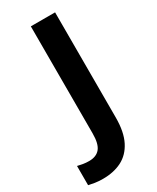

<svg xmlns="http://www.w3.org/2000/svg" viewBox="-311 -779 864 1056"><g transform="rotate(-30 121.0 -251.5)"><path d="M11 211Q-18 211 -40 207.5Q-62 204 -79 200V78Q-63 82 -45 85Q-27 88 -7 88Q39 88 62 60Q85 32 85 -34V-714H239V-47Q239 45 210 102Q181 159 130 185Q79 211 11 211Z"/></g></svg>

Font: Noto Sans Georgian Bold
Style: Regular
Weight: 700
Designer: Monotype Design Team, Akaki Razmadze
Foundry: Google LLC
Version: Version 2.005; ttfautohint (v1.8.4.7-5d5b)